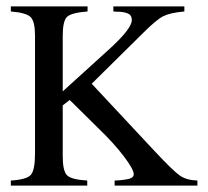

<svg xmlns="http://www.w3.org/2000/svg" viewBox="-20 -583 652 603"><path d="M336 -547V-563H559V-547Q515 -543 493.5 -532.5Q472 -522 430 -480L268 -320L466 -108Q524 -46 545 -31.5Q566 -17 600 -16V0H340V-16Q343 -16 350.5 -16.5Q358 -17 362 -17.5Q366 -18 373 -19Q380 -20 384 -21Q388 -22 392 -24Q396 -26 398 -29Q400 -32 400 -36Q400 -51 369 -92Q338 -133 289 -180L199 -269L177 -252V-93Q177 -46 190.5 -32.5Q204 -19 254 -16V0H14V-16Q64 -19 77 -34Q90 -49 90 -102V-470Q90 -515 76.5 -529Q63 -543 14 -547V-563H255V-547Q204 -543 190.5 -530Q177 -517 177 -470V-296L328 -433Q394 -494 394 -520Q394 -533 385.5 -538.5Q377 -544 358 -546Q346 -546 336 -547Z"/></svg>

Font: Pomorsky Unicode
Style: Medium
Weight: 500
Version: 1.1